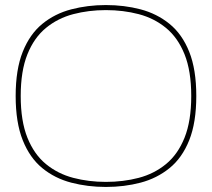

<svg xmlns="http://www.w3.org/2000/svg" viewBox="-20 -730 839 760"><path d="M42 -350Q42 -455 70 -525Q98 -595 147.5 -635.5Q197 -676 262 -693Q327 -710 399 -710Q472 -710 536.5 -693Q601 -676 651 -635.5Q701 -595 729 -525Q757 -455 757 -350Q757 -245 729 -175Q701 -105 651 -64.5Q601 -24 536.5 -7Q472 10 399 10Q327 10 262 -7Q197 -24 147.5 -64.5Q98 -105 70 -175Q42 -245 42 -350ZM62 -350Q62 -251 88.5 -185Q115 -119 162 -80.5Q209 -42 270 -26Q331 -10 399 -10Q468 -10 529 -26Q590 -42 637 -80.5Q684 -119 710.5 -185Q737 -251 737 -350Q737 -449 710.5 -515Q684 -581 637 -619.5Q590 -658 529 -674Q468 -690 399 -690Q331 -690 270 -674Q209 -658 162 -619.5Q115 -581 88.5 -515Q62 -449 62 -350Z"/></svg>

Font: Georama Extended Thin
Style: Regular
Weight: 100
Width: 7
Designer: Jean-Baptiste Levee
Foundry: Production Type
Version: Version 1.000